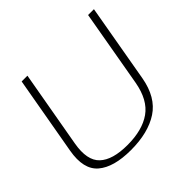

<svg xmlns="http://www.w3.org/2000/svg" viewBox="-165 -853 1035 1035"><g transform="rotate(-45 353.0 -335.0)"><path d="M280.5 4Q412.5 4 494 -49.5Q575.5 -103 597.5 -226.5L676 -674.5H631.5L554.5 -235Q534.5 -123.5 467.2 -76Q400 -28.5 286.5 -28.5Q173 -28.5 122.5 -76Q72 -123.5 91.5 -235L169 -674.5H125L46 -226.5Q24 -103 86.8 -49.5Q149.5 4 280.5 4Z"/></g></svg>

Font: Anybody SemiExpanded ExtraLight
Style: Italic
Weight: 250
Width: 6
Italic angle: -10°
Version: Version 1.113;gftools[0.9.25]